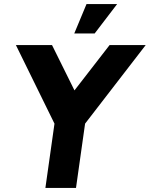

<svg xmlns="http://www.w3.org/2000/svg" viewBox="-20 -921 736 941"><path d="M517 -700H694L397 -315L352.5 0H202.5L247 -315L58 -700H235L345 -478ZM344 -757 404 -901H554L444 -757Z"/></svg>

Font: Urbanist Black
Style: Italic
Weight: 900
Italic angle: -8°
Designer: Corey Hu
Foundry: Corey Hu
Version: Version 1.330; ttfautohint (v1.8.4.7-5d5b)